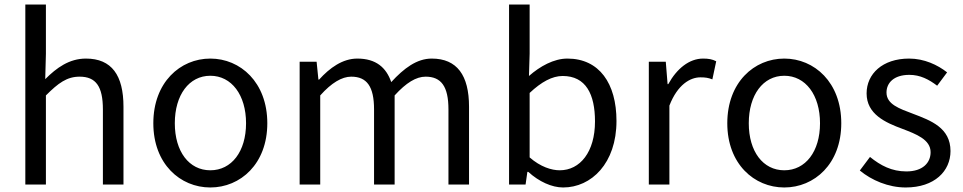

<svg xmlns="http://www.w3.org/2000/svg" viewBox="-20 -816 4259 849"><path d="M92 0H183V-394C238 -449 276 -477 332 -477C404 -477 435 -434 435 -332V0H526V-344C526 -483 474 -557 360 -557C286 -557 230 -516 180 -466L183 -578V-796H92Z M910 13C1043 13 1162 -91 1162 -271C1162 -452 1043 -557 910 -557C777 -557 658 -452 658 -271C658 -91 777 13 910 13ZM910 -63C816 -63 753 -146 753 -271C753 -396 816 -481 910 -481C1004 -481 1068 -396 1068 -271C1068 -146 1004 -63 910 -63Z M1305 0H1396V-394C1446 -450 1492 -477 1533 -477C1602 -477 1634 -434 1634 -332V0H1725V-394C1776 -450 1820 -477 1862 -477C1931 -477 1963 -434 1963 -332V0H2054V-344C2054 -483 2001 -557 1889 -557C1823 -557 1766 -514 1710 -453C1688 -517 1643 -557 1560 -557C1495 -557 1438 -516 1391 -464H1388L1380 -543H1305Z M2470 13C2595 13 2706 -94 2706 -281C2706 -447 2630 -557 2489 -557C2429 -557 2368 -523 2319 -480L2322 -578V-796H2231V0H2304L2312 -56H2316C2363 -13 2420 13 2470 13ZM2455 -63C2419 -63 2370 -78 2322 -120V-405C2374 -454 2422 -480 2468 -480C2571 -480 2611 -399 2611 -279C2611 -144 2545 -63 2455 -63Z M2849 0H2940V-349C2976 -442 3032 -474 3077 -474C3099 -474 3112 -472 3130 -465L3147 -545C3130 -554 3113 -557 3089 -557C3028 -557 2973 -513 2935 -444H2932L2924 -543H2849Z M3448 13C3581 13 3700 -91 3700 -271C3700 -452 3581 -557 3448 -557C3315 -557 3196 -452 3196 -271C3196 -91 3315 13 3448 13ZM3448 -63C3354 -63 3291 -146 3291 -271C3291 -396 3354 -481 3448 -481C3542 -481 3606 -396 3606 -271C3606 -146 3542 -63 3448 -63Z M3985 13C4113 13 4183 -60 4183 -148C4183 -251 4096 -283 4017 -313C3956 -336 3900 -355 3900 -407C3900 -449 3932 -485 4001 -485C4049 -485 4087 -465 4124 -437L4168 -496C4126 -529 4067 -557 4000 -557C3882 -557 3812 -489 3812 -403C3812 -311 3895 -274 3971 -246C4031 -223 4095 -199 4095 -143C4095 -96 4060 -58 3988 -58C3923 -58 3874 -84 3827 -122L3782 -62C3834 -19 3908 13 3985 13Z"/></svg>

Font: DAIFUKU Sans JP
Style: Regular
Weight: 400
Designer: Original font ‘Source Han Sans JP’ : Ryoko NISHIZUKA  (kana, bopomofo & ideographs); Paul D. Hunt (Latin, Greek & Cyrill
Foundry: Daifuku
Version: Version 1.001